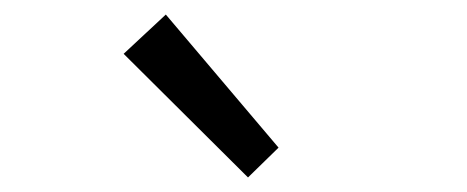

<svg xmlns="http://www.w3.org/2000/svg" viewBox="-20 -883 642 264"><path d="M321 -639 363 -680 208 -863 150 -809Z"/></svg>

Font: Noto Sans JP DemiLight
Style: Regular
Weight: 350
Designer: Ryoko NISHIZUKA 西塚涼子 (kana, bopomofo & ideographs); Paul D. Hunt (Latin, Greek & Cyrillic); Sandoll Communications 산돌커뮤니
Foundry: Adobe
Version: Version 2.004;hotconv 1.0.118;makeotfexe 2.5.65603